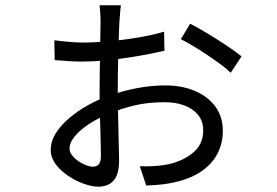

<svg xmlns="http://www.w3.org/2000/svg" viewBox="-20 -645 1040 720"><path d="M433.4 -625.3Q432.4 -618.7 431.3 -607.8Q430.2 -596.9 429.6 -586.4Q429 -575.9 428 -567.9Q427 -548.9 425.8 -517.4Q424.6 -486 423.6 -448.4Q422.6 -410.9 422.1 -372.8Q421.6 -334.8 421.6 -301.7Q421.6 -269.9 422.6 -232.4Q423.6 -195 424.1 -159Q424.6 -123.1 425.6 -93.1Q426.6 -63.1 426.6 -44.7Q426.6 9.7 406 32.3Q385.3 55 348.7 55Q324.6 55 293.9 44Q263.2 33 235 14Q206.8 -5 188.5 -29.8Q170.2 -54.6 170.2 -81.9Q170.2 -115.2 189.6 -145.9Q209 -176.6 240.5 -202.9Q271.9 -229.3 308.1 -249.5Q344.3 -269.7 377.8 -281.8Q430.2 -301.7 487.2 -313.2Q544.2 -324.7 599.4 -324.7Q661.9 -324.7 710.6 -304.2Q759.3 -283.7 787.5 -245.4Q815.6 -207.1 815.6 -154.6Q815.6 -107 794.5 -67.1Q773.4 -27.2 730.4 0.7Q687.5 28.7 620.1 41.6Q594.7 46.6 569.6 48.3Q544.5 50 528.3 50.8L504.3 -21.5Q527.2 -20.9 552.4 -21.9Q577.6 -22.9 600.7 -27.1Q658.7 -37.1 700.3 -69.4Q742 -101.7 742 -155.4Q742 -191 722.4 -214.6Q702.9 -238.2 670.3 -249.9Q637.8 -261.7 597.9 -261.7Q533.4 -261.7 483 -249.4Q432.7 -237.2 385.8 -217.6Q359.6 -207 333.8 -192.2Q308.1 -177.5 287 -160.1Q265.9 -142.7 253.3 -124.2Q240.7 -105.7 240.7 -87.6Q240.7 -75.3 250 -63.2Q259.3 -51.1 273.2 -41.2Q287.2 -31.4 302.1 -25.6Q317 -19.9 327.9 -19.9Q344 -19.9 351.2 -29.8Q358.4 -39.8 358.4 -58.4Q358.4 -80.8 357.4 -120.5Q356.4 -160.2 354.9 -207.3Q353.4 -254.4 353.4 -298.7Q353.4 -333.3 354.1 -373.9Q354.7 -414.5 355.3 -453.6Q355.9 -492.7 356.5 -523Q357.1 -553.3 357.1 -567.7Q357.1 -576.5 356.4 -587.6Q355.7 -598.7 355 -609.3Q354.3 -619.9 353.3 -625.3ZM693 -556.1Q721.7 -541.7 759 -519Q796.4 -496.3 831 -473.3Q865.7 -450.2 885.8 -433.4L845.1 -372.1Q831.1 -386.2 807.6 -403.6Q784.2 -421 756.7 -439.3Q729.1 -457.6 703.2 -473.1Q677.2 -488.6 658.2 -498.2ZM183.7 -493.9Q220.4 -489.3 246.7 -487.4Q273.1 -485.5 289.8 -485.5Q339 -485.5 393.5 -490.6Q448 -495.7 500.4 -504.7Q552.8 -513.6 595.3 -526.2L596.7 -454.6Q576.4 -449.8 542 -443Q507.5 -436.2 465.3 -429.6Q423 -423 377.7 -418.6Q332.4 -414.2 289.8 -414.2Q265.4 -414.2 243.3 -415.4Q221.2 -416.6 185.1 -419.6Z"/></svg>

Font: Noto Sans KR Thin
Style: Regular
Weight: 100
Designer: Ryoko NISHIZUKA 西塚涼子 (kana, bopomofo & ideographs); Paul D. Hunt (Latin, Greek & Cyrillic); Sandoll Communications 산돌커뮤니
Foundry: Adobe
Version: Version 2.004-H2;hotconv 1.0.118;makeotfexe 2.5.65603